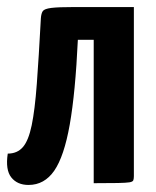

<svg xmlns="http://www.w3.org/2000/svg" viewBox="-20 -520 442 545"><path d="M61 5Q29 5 12 -16.5Q-5 -38 2 -84Q29 -84 45 -102.5Q61 -121 70 -164.5Q79 -208 84.5 -282Q90 -356 96 -468Q97 -482 101.5 -488.5Q106 -495 125.5 -497.5Q145 -500 191 -500H360V-20Q360 -13 358.5 -8.5Q357 -4 347.5 -2.5Q338 -1 314.5 -0.5Q291 0 246 0V-407H201Q194 -257 178 -166.5Q162 -76 134 -35.5Q106 5 61 5Z"/></svg>

Font: Yanone Kaffeesatz
Style: Bold
Weight: 700
Designer: Yanone (Cyrillic: Daniel Pouzeot, Huerta Tipografica, and Cyreal)
Foundry: Yanone
Version: Version 2.003